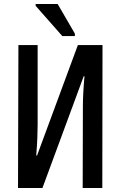

<svg xmlns="http://www.w3.org/2000/svg" viewBox="-20 -939 603 959"><path d="M291 -759 158 -910V-919H268L354 -771V-759ZM70 0 72 -714H168V-317Q168 -288 166.5 -250.5Q165 -213 161 -162H165L369 -714H492L491 0H393L394 -408Q394 -438 396 -476Q398 -514 402 -558H398L192 0Z"/></svg>

Font: Noto Sans ExtraCondensed Medium
Style: Regular
Weight: 500
Width: 2
Designer: Monotype Design Team
Foundry: Monotype Imaging Inc.
Version: Version 2.013; ttfautohint (v1.8.4.7-5d5b)